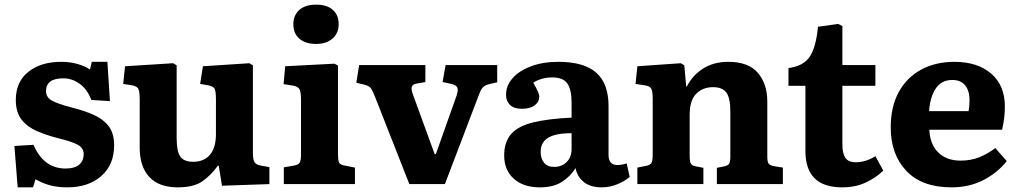

<svg xmlns="http://www.w3.org/2000/svg" viewBox="-20 -792 4381 826"><path d="M56 14 42 -164 124 -169Q168 -67 262 -67Q301 -67 320.5 -83.5Q340 -100 340 -129Q340 -155 315 -169Q290 -183 228 -198Q181 -210 140 -227.5Q99 -245 73.5 -276.5Q48 -308 48 -362Q48 -440 102 -483Q156 -526 243 -526Q282 -526 314.5 -516.5Q347 -507 367 -493L375 -526H442L453 -357L373 -362Q356 -407 323.5 -431Q291 -455 252 -455Q178 -455 178 -400Q178 -374 202 -360Q226 -346 287 -330Q343 -316 384 -297.5Q425 -279 448 -248.5Q471 -218 471 -166Q471 -83 415.5 -34.5Q360 14 270 14Q225 14 191 4Q157 -6 133 -21L122 14Z M745 14Q664 14 622.5 -30.5Q581 -75 581 -157V-363Q581 -395 576 -408Q571 -421 548 -425L510 -431L518 -507L725 -520L740 -511V-198Q740 -140 756 -118Q772 -96 811 -96Q858 -96 883.5 -126.5Q909 -157 909 -215V-364Q909 -400 903 -410.5Q897 -421 875 -425L841 -431L853 -507L1053 -520L1068 -511V-135Q1068 -106 1074.5 -95Q1081 -84 1100 -80L1139 -73V0L935 7L921 -79H917Q888 -38 850.5 -12Q813 14 745 14Z M1340 -603Q1294 -603 1268 -625.5Q1242 -648 1242 -688Q1242 -726 1267.5 -749Q1293 -772 1340 -772Q1387 -772 1412 -749.5Q1437 -727 1437 -688Q1437 -649 1410.5 -626Q1384 -603 1340 -603ZM1201 0V-72L1246 -80Q1264 -83 1269.5 -92.5Q1275 -102 1275 -129V-361Q1275 -396 1268.5 -408Q1262 -420 1239 -424L1200 -430L1207 -507L1419 -518L1434 -510V-127Q1434 -106 1438 -94.5Q1442 -83 1462 -80L1507 -71V0Z M1741 0 1594 -374Q1584 -400 1576.5 -411Q1569 -422 1550 -427L1513 -436L1525 -512H1810V-439L1770 -432Q1755 -429 1751.5 -418.5Q1748 -408 1757 -384L1850 -129H1855L1943 -377Q1952 -401 1948 -413.5Q1944 -426 1922 -431L1884 -439L1897 -512H2119V-438L2084 -430Q2066 -425 2057.5 -416.5Q2049 -408 2038 -378L1894 0Z M2303 14Q2231 14 2190 -23.5Q2149 -61 2149 -123Q2149 -182 2179.5 -216Q2210 -250 2274 -265.5Q2338 -281 2439 -286V-351Q2439 -406 2421 -432.5Q2403 -459 2355 -459Q2332 -459 2310 -452.5Q2288 -446 2274 -436Q2300 -393 2300 -376Q2300 -354 2280.5 -339Q2261 -324 2225 -324Q2191 -324 2174 -340.5Q2157 -357 2157 -384Q2157 -424 2185.5 -456Q2214 -488 2265 -507Q2316 -526 2382 -526Q2493 -526 2545.5 -479Q2598 -432 2598 -336V-126Q2598 -82 2636 -82Q2653 -82 2676 -89L2689 -31Q2669 -13 2636 0.5Q2603 14 2569 14Q2520 14 2491.5 -9Q2463 -32 2456 -69Q2435 -34 2398 -10Q2361 14 2303 14ZM2364 -74Q2397 -74 2418 -95Q2439 -116 2439 -151V-219Q2371 -219 2338.5 -199.5Q2306 -180 2306 -139Q2306 -110 2320.5 -92Q2335 -74 2364 -74Z M2722 0V-71L2762 -79Q2777 -82 2782.5 -91Q2788 -100 2788 -127V-366Q2788 -398 2782 -410Q2776 -422 2753 -425L2714 -431L2722 -507L2909 -520L2924 -511L2932 -420H2935Q2960 -469 3005.5 -497.5Q3051 -526 3113 -526Q3200 -526 3240.5 -478.5Q3281 -431 3281 -355V-118Q3281 -97 3286.5 -88.5Q3292 -80 3311 -77L3348 -71V0H3064V-70L3094 -76Q3111 -79 3116.5 -87.5Q3122 -96 3122 -118V-313Q3122 -370 3105 -393.5Q3088 -417 3048 -417Q3003 -417 2975 -388.5Q2947 -360 2947 -298V-121Q2947 -99 2951.5 -89.5Q2956 -80 2971 -77L3006 -70V0Z M3603 14Q3445 14 3445 -142V-423H3372V-499Q3438 -508 3464.5 -549.5Q3491 -591 3499 -677L3586 -689L3604 -680V-512H3746V-423H3604V-169Q3604 -133 3616.5 -113.5Q3629 -94 3663 -94Q3704 -94 3746 -120L3780 -58Q3748 -27 3704 -6.5Q3660 14 3603 14Z M4074 14Q3946 14 3879 -57Q3812 -128 3812 -244Q3812 -333 3846.5 -396Q3881 -459 3943 -492.5Q4005 -526 4086 -526Q4185 -526 4244 -475.5Q4303 -425 4303 -334Q4303 -283 4291 -234H3978Q3981 -170 4017 -135.5Q4053 -101 4112 -101Q4157 -101 4193 -115.5Q4229 -130 4262 -155L4311 -99Q4272 -49 4211 -17.5Q4150 14 4074 14ZM3977 -314H4147Q4151 -335 4151 -361Q4151 -402 4132 -425Q4113 -448 4077 -448Q4030 -448 4005.5 -411Q3981 -374 3977 -314Z"/></svg>

Font: Literata
Style: Bold
Weight: 700
Designer: Latin by Veronika Burian and Jose Scaglione. Greek by Irene Vlachou. Cyrillic by Vera Evstafieva.
Foundry: TypeTogether
Version: Version 3.103; ttfautohint (v1.8.4.7-5d5b);gftools[0.9.29]